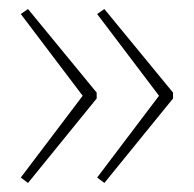

<svg xmlns="http://www.w3.org/2000/svg" viewBox="-20 -492 429 425"><path d="M363 -274 211 -87 195 -99 332 -280 195 -461 211 -472 363 -287ZM194 -274 42 -87 26 -99 163 -280 26 -461 42 -472 194 -287Z"/></svg>

Font: Noto Sans Myanmar Thin
Style: Regular
Weight: 100
Designer: Monotype Design Team
Foundry: Monotype Imaging Inc.
Version: Version 2.107; ttfautohint (v1.8.4.7-5d5b)